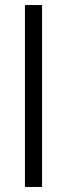

<svg xmlns="http://www.w3.org/2000/svg" viewBox="-20 -669 266 762"><path d="M79 -649H147V73H79Z"/></svg>

Font: Smooch Sans SemiBold
Style: Bold
Weight: 600
Designer: Robert E. Leuschke
Foundry: Robert E. Leuschke
Version: Version 1.010; ttfautohint (v1.8.3)